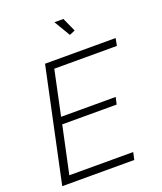

<svg xmlns="http://www.w3.org/2000/svg" viewBox="-164 -1024 948 1127"><g transform="rotate(-20 309.5 -460.0)"><path d="M178 -710H619L610 -664H219L160 -385H501L491 -341H151L88 -46H487L477 0H27ZM313 -920H369L408 -834L373 -819Z"/></g></svg>

Font: Raleway Light
Style: Italic
Weight: 300
Italic angle: -12°
Designer: Matt McInerney, Pablo Impallari, Rodrigo Fuenzalida
Foundry: Matt McInerney, Pablo Impallari, Rodrigo Fuenzalida
Version: Version 4.026